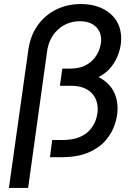

<svg xmlns="http://www.w3.org/2000/svg" viewBox="-20 -777 657 949"><path d="M24 152 120 -530Q130 -601 166.5 -652Q203 -703 258 -730Q313 -757 379 -757Q468 -757 523.5 -711Q579 -665 579 -585Q579 -553 567.5 -517Q556 -481 532 -449Q508 -417 467 -396Q561 -348 561 -239Q561 -203 547.5 -162Q534 -121 503 -84Q472 -47 418 -23.5Q364 0 283 0H227L238 -85H288Q341 -85 375 -100Q409 -115 428 -139Q447 -163 455 -189Q463 -215 463 -236Q463 -290 428.5 -321.5Q394 -353 330 -353H276L288 -438H328Q371 -438 400.5 -453Q430 -468 447.5 -490.5Q465 -513 472.5 -537Q480 -561 480 -579Q480 -621 452 -646.5Q424 -672 375 -672Q313 -672 268 -632Q223 -592 213 -525L119 152Z"/></svg>

Font: Plus Jakarta Sans Medium
Style: Italic
Weight: 500
Italic angle: -8°
Designer: Gumpita Rahayu
Foundry: Tokotype
Version: Version 2.071; ttfautohint (v1.8.4.7-5d5b);gftools[0.9.29]